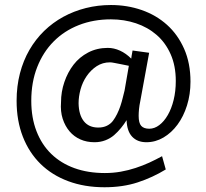

<svg xmlns="http://www.w3.org/2000/svg" viewBox="-20 -728 842 785"><path d="M407.2 37.6Q325.7 37.6 259.3 12.9Q192.9 -11.7 146 -57.6Q99.1 -103.5 73.5 -168.9Q47.9 -234.4 47.9 -315.9Q47.9 -375.5 61.5 -428Q75.2 -480.5 100.3 -523.9Q125.5 -567.4 160.6 -601.6Q195.8 -635.7 238.8 -659.2Q281.7 -682.6 331.1 -695.1Q380.4 -707.5 433.6 -707.5Q500 -707.5 559.1 -687Q618.2 -666.5 662.6 -626.7Q707 -586.9 732.9 -528.3Q758.8 -469.7 758.8 -394Q758.8 -342.3 744.6 -297.1Q730.5 -252 705.8 -218.5Q681.2 -185.1 648.4 -165.8Q615.7 -146.5 578.6 -146.5Q541.5 -146.5 520.3 -169.2Q499 -191.9 497.6 -236.8Q487.8 -220.7 474.6 -204.6Q461.4 -188.5 446.5 -175.5Q431.6 -162.6 411.1 -154.5Q390.6 -146.5 366.2 -146.5Q334.5 -146.5 308.6 -158Q282.7 -169.4 264.4 -190.9Q246.1 -212.4 236.3 -242.4Q226.6 -272.5 229.5 -310.1Q229.5 -352.5 243.2 -392.6Q256.8 -432.6 280.8 -463.6Q304.7 -494.6 340.6 -513.4Q376.5 -532.2 420.9 -532.2Q445.8 -532.2 470.5 -521Q495.1 -509.8 516.6 -488.3Q517.1 -493.7 518.1 -499.5Q519 -505.4 520 -510.3Q521 -515.6 522 -521.5L589.8 -512.2L553.7 -315.4Q549.8 -296.9 548.3 -281.5Q546.9 -266.1 546.9 -254.4Q546.9 -225.1 557.4 -213.4Q567.9 -201.7 590.3 -201.7Q611.8 -201.7 631.3 -216.6Q650.9 -231.4 666 -257.6Q681.2 -283.7 689.9 -319.3Q698.7 -355 698.7 -397Q698.7 -459 677.7 -506.3Q656.7 -553.7 620.4 -585.2Q584 -616.7 535.9 -632.8Q487.8 -648.9 433.6 -648.9Q362.3 -648.9 302.5 -625.5Q242.7 -602.1 199.5 -558.6Q156.2 -515.1 132.1 -453.6Q107.9 -392.1 107.9 -315.9Q107.9 -246.6 129.2 -191.7Q150.4 -136.7 189.7 -98.6Q229 -60.5 284.4 -40.5Q339.8 -20.5 408.7 -20.5Q442.4 -20.5 473.9 -26.1Q505.4 -31.7 534.4 -41.3Q563.5 -50.8 590.6 -63.2Q617.7 -75.7 642.6 -89.4L657.7 -35.2Q604 -2.4 543.2 17.6Q482.4 37.6 407.2 37.6ZM381.8 -206.5Q402.3 -206.5 417.5 -214.1Q432.6 -221.7 441.9 -234.1Q451.2 -246.6 459 -262.5Q466.8 -278.3 472.4 -295.2Q478 -312 481.9 -328.4Q485.8 -344.7 489.3 -357.9L506.8 -459Q489.3 -462.9 473.1 -465.8Q459.5 -468.3 448 -470.7Q436.5 -473.1 429.7 -473.1Q399.4 -473.1 375.2 -457.3Q351.1 -441.4 334.2 -416.7Q317.4 -392.1 309.3 -362.5Q301.3 -333 301.3 -305.7Q302.2 -258.3 322.8 -232.4Q343.3 -206.5 381.8 -206.5Z"/></svg>

Font: Shanti
Style: Regular
Weight: 400
Designer: vernon adams
Foundry: vernon adams
Version: Version 1.000